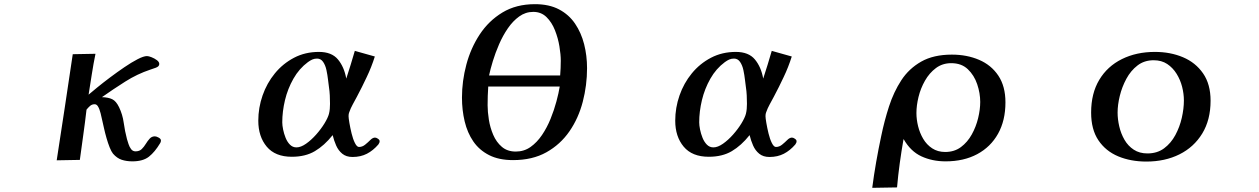

<svg xmlns="http://www.w3.org/2000/svg" viewBox="-20 -770 6040 921"><path d="M752 -96Q752 -104 741 -110Q730 -116 723 -116Q708 -116 698 -105Q688 -94 679.5 -80Q671 -66 660 -55Q649 -44 630 -44Q617 -44 609 -54.5Q601 -65 596.5 -79Q592 -93 589 -103Q579 -141 573.5 -181Q568 -221 551 -256Q537 -285 518.5 -294Q500 -303 469 -304Q523 -342 580.5 -378.5Q638 -415 701 -436Q710 -439 727 -445Q744 -451 744 -463Q744 -473 732.5 -481.5Q721 -490 707 -495.5Q693 -501 685 -501Q669 -501 640 -486Q611 -471 576.5 -447.5Q542 -424 508 -398.5Q474 -373 446.5 -350.5Q419 -328 405 -316Q413 -366 420.5 -414.5Q428 -463 438 -512L329 -510Q310 -383 291 -256Q272 -129 252 -1L363 -3Q371 -63 379.5 -123Q388 -183 395 -244Q402 -253 411.5 -261.5Q421 -270 434 -270Q443 -270 449 -261Q457 -249 462.5 -227Q468 -205 471 -190Q474 -177 479 -154.5Q484 -132 491 -107.5Q498 -83 506 -63Q514 -43 522 -33Q541 -11 564 -3.5Q587 4 615 4Q666 4 694.5 -18.5Q723 -41 748 -83Q750 -86 751 -89Q752 -92 752 -96Z M1563 -272Q1563 -260 1562 -248Q1561 -236 1558 -224Q1553 -205 1536.5 -178Q1520 -151 1496.5 -124.5Q1473 -98 1448 -80.5Q1423 -63 1402 -63Q1384 -63 1371 -76Q1358 -89 1350 -109Q1342 -129 1338 -149Q1334 -169 1334 -183Q1334 -235 1347 -289.5Q1360 -344 1387.5 -392.5Q1415 -441 1457 -472Q1468 -480 1478 -484.5Q1488 -489 1501 -489Q1519 -489 1530 -473Q1541 -457 1546 -433.5Q1551 -410 1553.5 -387.5Q1556 -365 1558 -352Q1561 -333 1562 -312.5Q1563 -292 1563 -272ZM1801 -93Q1801 -99 1793 -104.5Q1785 -110 1779 -110Q1768 -110 1756.5 -98.5Q1745 -87 1731.5 -76Q1718 -65 1702 -65Q1692 -65 1682.5 -84Q1673 -103 1666.5 -130Q1660 -157 1656 -180.5Q1652 -204 1652 -213Q1652 -224 1655 -231Q1662 -251 1672 -269Q1682 -287 1692 -306Q1704 -329 1716 -352.5Q1728 -376 1739 -400Q1762 -448 1778 -499L1682 -526Q1672 -492 1662 -459Q1652 -426 1641 -393Q1631 -449 1601 -485Q1571 -521 1510 -521Q1444 -521 1390.5 -493Q1337 -465 1298.5 -418Q1260 -371 1239.5 -312Q1219 -253 1219 -191Q1219 -115 1259.5 -66.5Q1300 -18 1380 -18Q1445 -18 1490.5 -45Q1536 -72 1575 -121H1576Q1582 -96 1592.5 -72Q1603 -48 1622 -32.5Q1641 -17 1671 -17Q1710 -17 1740 -32.5Q1770 -48 1795 -77Q1798 -82 1799.5 -85Q1801 -88 1801 -93Z M2322 -355H2665Q2660 -324 2649 -283Q2638 -242 2621 -200Q2604 -158 2580 -122.5Q2556 -87 2525 -65Q2494 -43 2454 -43Q2414 -43 2387.5 -65.5Q2361 -88 2346 -123Q2331 -158 2325 -196Q2319 -234 2319 -265Q2319 -310 2322 -355ZM2670 -479Q2670 -444 2667 -408H2326Q2332 -437 2344 -476.5Q2356 -516 2374 -557.5Q2392 -599 2416 -634Q2440 -669 2470.5 -691Q2501 -713 2538 -713Q2576 -713 2601.5 -688Q2627 -663 2642 -625Q2657 -587 2663.5 -547.5Q2670 -508 2670 -479ZM2796 -443Q2796 -503 2782 -558Q2768 -613 2738.5 -656.5Q2709 -700 2661.5 -725Q2614 -750 2546 -750Q2456 -750 2390 -710Q2324 -670 2281 -604.5Q2238 -539 2217 -460Q2196 -381 2196 -302Q2196 -242 2209 -187.5Q2222 -133 2250.5 -91.5Q2279 -50 2326 -26Q2373 -2 2441 -2Q2534 -2 2601 -39.5Q2668 -77 2711.5 -140Q2755 -203 2775.5 -282Q2796 -361 2796 -443Z M3563 -272Q3563 -260 3562 -248Q3561 -236 3558 -224Q3553 -205 3536.5 -178Q3520 -151 3496.5 -124.5Q3473 -98 3448 -80.5Q3423 -63 3402 -63Q3384 -63 3371 -76Q3358 -89 3350 -109Q3342 -129 3338 -149Q3334 -169 3334 -183Q3334 -235 3347 -289.5Q3360 -344 3387.5 -392.5Q3415 -441 3457 -472Q3468 -480 3478 -484.5Q3488 -489 3501 -489Q3519 -489 3530 -473Q3541 -457 3546 -433.5Q3551 -410 3553.5 -387.5Q3556 -365 3558 -352Q3561 -333 3562 -312.5Q3563 -292 3563 -272ZM3801 -93Q3801 -99 3793 -104.5Q3785 -110 3779 -110Q3768 -110 3756.5 -98.5Q3745 -87 3731.5 -76Q3718 -65 3702 -65Q3692 -65 3682.5 -84Q3673 -103 3666.5 -130Q3660 -157 3656 -180.5Q3652 -204 3652 -213Q3652 -224 3655 -231Q3662 -251 3672 -269Q3682 -287 3692 -306Q3704 -329 3716 -352.5Q3728 -376 3739 -400Q3762 -448 3778 -499L3682 -526Q3672 -492 3662 -459Q3652 -426 3641 -393Q3631 -449 3601 -485Q3571 -521 3510 -521Q3444 -521 3390.5 -493Q3337 -465 3298.5 -418Q3260 -371 3239.5 -312Q3219 -253 3219 -191Q3219 -115 3259.5 -66.5Q3300 -18 3380 -18Q3445 -18 3490.5 -45Q3536 -72 3575 -121H3576Q3582 -96 3592.5 -72Q3603 -48 3622 -32.5Q3641 -17 3671 -17Q3710 -17 3740 -32.5Q3770 -48 3795 -77Q3798 -82 3799.5 -85Q3801 -88 3801 -93Z M4682 -281Q4682 -245 4672 -203.5Q4662 -162 4641.5 -125Q4621 -88 4589.5 -64.5Q4558 -41 4514 -41Q4478 -41 4451.5 -58.5Q4425 -76 4408.5 -104Q4392 -132 4384 -164.5Q4376 -197 4376 -228Q4376 -264 4386 -305Q4396 -346 4417 -383Q4438 -420 4469.5 -443.5Q4501 -467 4543 -467Q4592 -467 4622.5 -438Q4653 -409 4667.5 -366Q4682 -323 4682 -281ZM4803 -279Q4803 -356 4769 -407Q4735 -458 4676.5 -483Q4618 -508 4546 -508Q4458 -508 4399 -474.5Q4340 -441 4303.5 -385Q4267 -329 4244.5 -259.5Q4222 -190 4207 -117Q4194 -56 4183 6.5Q4172 69 4164 131L4283 129Q4288 71 4296 13Q4304 -45 4314 -102H4315Q4348 -44 4400 -20Q4452 4 4516 4Q4603 4 4667.5 -30.5Q4732 -65 4767.5 -128.5Q4803 -192 4803 -279Z M5659 -288Q5659 -249 5649 -205Q5639 -161 5618 -122Q5597 -83 5564 -58.5Q5531 -34 5484 -34Q5446 -34 5418.5 -52Q5391 -70 5374 -99.5Q5357 -129 5349 -163.5Q5341 -198 5341 -230Q5341 -267 5351.5 -310Q5362 -353 5383 -392Q5404 -431 5436.5 -456Q5469 -481 5514 -481Q5552 -481 5579 -463Q5606 -445 5624 -416Q5642 -387 5650.5 -353.5Q5659 -320 5659 -288ZM5787 -287Q5787 -366 5751 -418Q5715 -470 5654.5 -495.5Q5594 -521 5520 -521Q5431 -521 5361.5 -486.5Q5292 -452 5253 -387Q5214 -322 5214 -230Q5214 -149 5249 -97Q5284 -45 5344 -20Q5404 5 5479 5Q5568 5 5637.5 -29.5Q5707 -64 5747 -129.5Q5787 -195 5787 -287Z"/></svg>

Font: UoqMunThenKhung
Style: Regular
Weight: 400
Designer: Font-Kai, 金井和夫, 宇文滿月
Foundry: Kazuo Kanai, Moonlit Owen
Version: Version 1.197